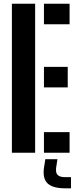

<svg xmlns="http://www.w3.org/2000/svg" viewBox="-20 -820 416 1031"><path d="M43.9 0V-800H168.7V0ZM216 0V-110.3H353.7V0ZM216 -350.6V-460.9H343.7V-350.6ZM216 -689.7V-800H353.7V-689.7ZM361.2 191.2H330.1Q263.8 191.2 235.8 165.1Q207.9 138.9 216.2 80.5L223.4 34.8H288.5L281.4 80.5Q277.9 107.6 289.5 119.4Q301.2 131.3 330.1 131.3H361.2Z"/></svg>

Font: Big Shoulders Stencil Thin
Style: Regular
Weight: 100
Designer: Patric King
Foundry: XO Type Co
Version: Version 2.001